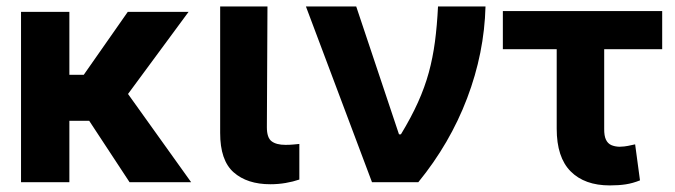

<svg xmlns="http://www.w3.org/2000/svg" viewBox="-20 -559 2072 589"><path d="M192.8 -522.5V0H44.5V-522.5ZM558.4 -522.5 312.1 -188.5H167.6L149.4 -329.5H236.9L371.9 -522.5ZM377.5 0 235 -216.8 362.5 -285 566.4 0Z M655.4 -539.1H800.5L798.7 -168.9Q798.6 -136.7 813.1 -125.7Q827.6 -114.6 855.6 -114.6Q868.8 -114.6 879.1 -115.6Q889.4 -116.6 898.3 -117.4V-8.2Q879 -1.6 856.3 2.3Q833.7 6.2 809.3 6.2Q738.2 6.2 696.7 -30.4Q655.2 -67.1 655.4 -151.4Z M1121.2 0 918.5 -539.1H1072.8L1204 -146.9H1209.9Q1241.6 -199.1 1262.3 -245.2Q1283 -291.2 1295.4 -336.4Q1307.7 -381.6 1314.3 -431Q1320.8 -480.3 1323.7 -539.1H1469.4Q1465.7 -396.4 1413 -257.7Q1360.4 -119 1263.2 0Z M2011.4 -525V-408H1522.6V-525ZM1687.8 -525H1833.5V-163.7Q1833.2 -142.6 1838.8 -130.7Q1844.4 -118.8 1855.1 -114Q1865.7 -109.3 1880.2 -108.8Q1896.4 -109.3 1906.4 -111.5Q1916.4 -113.7 1928.4 -116.2L1943.3 -5.7Q1920.8 3.3 1899.6 6.5Q1878.3 9.8 1850.7 9.8Q1773.4 9.8 1730.6 -33.3Q1687.8 -76.3 1687.8 -164.1Z"/></svg>

Font: Inter Display V
Style: Regular
Weight: 400
Designer: Rasmus Andersson
Foundry: rsms
Version: Version 3.015;git-src